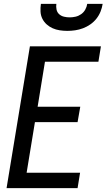

<svg xmlns="http://www.w3.org/2000/svg" viewBox="-20 -975 552 995"><path d="M14 0 135 -735H503L490 -655H213L175 -422H396L382 -342H161L118 -80H395L382 0ZM329 -815Q309 -815 289.5 -818Q270 -821 253 -828.5Q236 -836 222 -848.5Q208 -861 199.5 -878Q191 -895 190 -915Q189 -935 192 -955H272Q270 -940 273 -925.5Q276 -911 286.5 -901.5Q297 -892 311.5 -888.5Q326 -885 341 -885Q356 -885 371.5 -888.5Q387 -892 400.5 -901.5Q414 -911 422 -925.5Q430 -940 432 -955H512Q509 -935 501 -915Q493 -895 479.5 -878Q466 -861 448 -848.5Q430 -836 410 -828.5Q390 -821 369.5 -818Q349 -815 329 -815Z"/></svg>

Font: Iosevka Medium Oblique
Style: Regular
Weight: 500
Italic angle: -9°
Monospace: yes
Designer: Belleve Invis
Foundry: Belleve Invis
Version: Version 32.5.0; ttfautohint (v1.8.4)